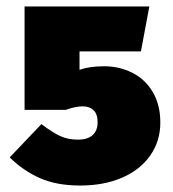

<svg xmlns="http://www.w3.org/2000/svg" viewBox="-20 -554 536 594"><path d="M416 -395H226V-338Q257 -349 302 -349Q349 -349 389 -329Q429 -309 452.5 -269.5Q476 -230 476 -175Q476 -117 444.5 -72.5Q413 -28 357 -4Q301 20 228 20Q156 20 104.5 -2.5Q53 -25 10 -67L108 -170Q144 -143 167.5 -132.5Q191 -122 221 -122Q251 -122 266.5 -136Q282 -150 282 -176Q282 -201 269.5 -213Q257 -225 236 -225Q214 -225 183 -214H56V-534H442Z"/></svg>

Font: FiraGO Heavy
Style: Regular
Weight: 900
Designer: bBox Type
Foundry: bBox Type GmbH
Version: Version 1.001